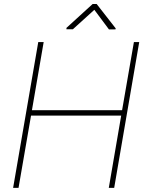

<svg xmlns="http://www.w3.org/2000/svg" viewBox="-20 -916 726 936"><path d="M536.6 0H510.3L570.8 -352.5H131.3L70.3 0H43.9L166.5 -710.9H192.9L135.7 -378.9H575.2L632.8 -710.9H658.7ZM543.9 -777.8 543.5 -772.9 511.2 -772.5 439.9 -868.2 335.4 -773.4H303.7L304.2 -780.3L431.6 -896.5H451.2Z"/></svg>

Font: Roboto Thin
Style: Italic
Weight: 250
Italic angle: -12°
Designer: Google
Version: Version 2.134; 2016